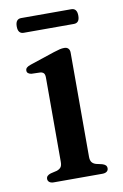

<svg xmlns="http://www.w3.org/2000/svg" viewBox="-74 -655 450 700"><g transform="rotate(-10 151.0 -305.0)"><path d="M210.5 -455V-69.5Q210.5 -56 215.8 -49.2Q221 -42.5 231 -39.5L253 -34.5Q261.5 -32 265.8 -27.8Q270 -23.5 270 -16.5Q270 -9 264.2 -4.5Q258.5 0 247.5 0H67.5Q57.5 0 51.8 -4.5Q46 -9 46 -16.5Q46 -23 50.2 -27.2Q54.5 -31.5 62.5 -34L86 -39.5Q96 -43 101 -49.2Q106 -55.5 106 -69V-380.5Q106 -392 102.2 -396.8Q98.5 -401.5 90 -403L56 -404Q48 -405.5 44 -409Q40 -412.5 40 -418.5Q40 -425 44.5 -429.2Q49 -433.5 59.5 -437L151 -467.5Q165 -472 173.5 -474Q182 -476 190 -476Q200 -476 205.2 -470.5Q210.5 -465 210.5 -455ZM33.5 -583Q33.5 -597 39 -603.8Q44.4 -610.5 54.5 -610.5H240.4Q250.6 -610.5 256 -603.8Q261.5 -597 261.5 -583Q261.5 -569 256 -562.5Q250.6 -556 240.4 -556H54.5Q44.4 -556 39 -562.5Q33.5 -569 33.5 -583Z"/></g></svg>

Font: Fraunces 11pt
Style: Regular
Weight: 400
Version: Version 1.000;[b76b70a41]